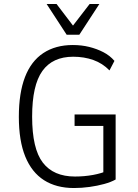

<svg xmlns="http://www.w3.org/2000/svg" viewBox="-20 -940 694 968"><path d="M353 8Q264 8 202 -31.5Q140 -71 107.5 -150.5Q75 -230 75 -351Q75 -471 106 -551.5Q137 -632 198.5 -672.5Q260 -713 347 -713Q391 -713 429.5 -703.5Q468 -694 501 -677Q534 -660 557 -633L532 -585Q497 -621 450.5 -637.5Q404 -654 349 -654Q245 -654 193.5 -582Q142 -510 142 -352Q142 -190 196 -120Q250 -50 358 -50Q405 -50 449 -58Q493 -66 528 -82L501 -43V-305H356V-363H563V-35Q540 -22 505.5 -12.5Q471 -3 431.5 2.5Q392 8 353 8ZM316 -765 215 -920H265L348 -811L432 -920H481L380 -765Z"/></svg>

Font: Nunito Sans 7pt Condensed Light
Style: Regular
Weight: 300
Width: 3
Designer: Vernon Adams
Foundry: Vernon Adams
Version: Version 3.101;gftools[0.9.27]